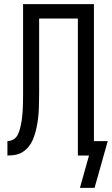

<svg xmlns="http://www.w3.org/2000/svg" viewBox="-20 -755 543 932"><path d="M368 157 412 0H358V-665H170V-307Q170 -288 169.5 -268.5Q169 -249 168.5 -229.5Q168 -210 166 -190.5Q164 -171 160.5 -151.5Q157 -132 152 -113.5Q147 -95 139.5 -77Q132 -59 119.5 -43.5Q107 -28 90.5 -17.5Q74 -7 55 -3.5Q36 0 16 0V-70Q27 -70 38 -74.5Q49 -79 56.5 -87Q64 -95 68.5 -105.5Q73 -116 76 -127Q79 -138 81.5 -149Q84 -160 85.5 -171Q87 -182 88 -193.5Q89 -205 90 -216.5Q91 -228 91 -239Q91 -250 91.5 -261.5Q92 -273 92 -284Q92 -295 92 -307V-735H436V-70H503L439 157Z"/></svg>

Font: Moesevka
Style: Regular
Weight: 400
Monospace: yes
Designer: Belleve Invis
Foundry: Belleve Invis
Version: Version 32.5.0; ttfautohint (v1.8.4)